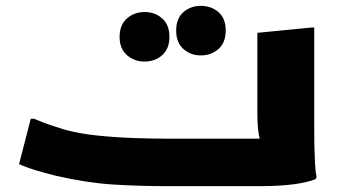

<svg xmlns="http://www.w3.org/2000/svg" viewBox="-20 -635 1168 655"><path d="M85 -230H96Q107 -225 126.5 -217.5Q146 -210 165.5 -204Q185 -198 196 -194Q249 -179 313.5 -172.5Q378 -166 439.5 -164Q501 -162 544 -162H945L881 -135Q868 -146 863 -175.5Q858 -205 858 -248V-523L1041 -541H1052V-189Q1052 -169 1052.5 -139Q1053 -109 1054.5 -79.5Q1056 -50 1060 -32L1057 -24Q1027 -12 979 -6Q931 0 868 0H544Q454 0 365.5 -5.5Q277 -11 168 -36Q149 -41 125 -47.5Q101 -54 79.5 -61.5Q58 -69 45 -75ZM665 -446Q630 -446 605.5 -468Q581 -490 581 -531Q581 -572 605.5 -593.5Q630 -615 665 -615Q701 -615 725.5 -593.5Q750 -572 750 -531Q750 -490 725.5 -468Q701 -446 665 -446ZM473 -425Q438 -425 413 -447Q388 -469 388 -509Q388 -550 413 -572Q438 -594 473 -594Q509 -594 533.5 -572Q558 -550 558 -509Q558 -469 533.5 -447Q509 -425 473 -425Z"/></svg>

Font: Kufam ExtraBold
Style: Regular
Weight: 800
Designer: Wael Morcos, Artur Schmal
Foundry: Original Type
Version: Version 1.300; ttfautohint (v1.8.3)